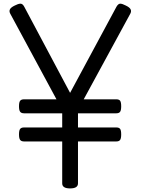

<svg xmlns="http://www.w3.org/2000/svg" viewBox="-20 -1037 784 1071"><path d="M371 14Q327 14 327 -14V-248H114Q99 -248 92.5 -256.5Q86 -265 86 -287Q86 -310 92.5 -318Q99 -326 114 -326H327V-405H114Q99 -405 92.5 -413.5Q86 -422 86 -444Q86 -467 92.5 -475Q99 -483 114 -483H295L37 -961Q30 -974 35.5 -985Q41 -996 62 -1006Q81 -1016 93.5 -1016.5Q106 -1017 115 -1000L371 -519L630 -1000Q640 -1017 651.5 -1016.5Q663 -1016 682 -1006Q703 -996 708.5 -985Q714 -974 707 -961L447 -483H629Q644 -483 650 -475Q656 -467 656 -444Q656 -422 650 -413.5Q644 -405 629 -405H415V-326H629Q644 -326 650 -318Q656 -310 656 -287Q656 -265 650 -256.5Q644 -248 629 -248H415V-14Q415 14 371 14Z"/></svg>

Font: Playwrite ES Deco
Style: Regular
Weight: 400
Designer: Veronika Burian, José Scaglione
Foundry: TypeTogether
Version: Version 1.002